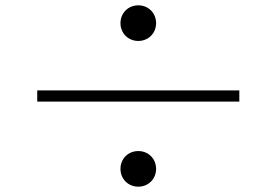

<svg xmlns="http://www.w3.org/2000/svg" viewBox="-20 -729 1040 722"><path d="M433 -642C433 -604 462 -575 500 -575C538 -575 567 -604 567 -642C567 -680 538 -709 500 -709C462 -709 433 -680 433 -642ZM880 -347V-389H120V-347ZM433 -94C433 -56 462 -27 500 -27C538 -27 567 -56 567 -94C567 -132 538 -161 500 -161C462 -161 433 -132 433 -94Z"/></svg>

Font: Noto Serif TC Light
Style: Regular
Weight: 300
Designer: Ryoko NISHIZUKA 西塚涼子 (kana & ideographs); Frank Grießhammer (Latin, Greek & Cyrillic); Wenlong ZHANG 张文龙 (bopomofo); San
Foundry: Adobe
Version: Version 2.001;hotconv 1.1.0;makeotfexe 2.6.0